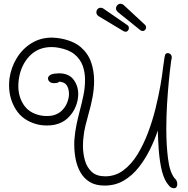

<svg xmlns="http://www.w3.org/2000/svg" viewBox="-20 -949 993 1016"><path d="M734 -785Q731 -785 728 -786.5Q725 -788 723 -789L605 -884Q592 -895 594 -908Q596 -918 603.5 -924Q611 -930 620 -929Q629 -928 635 -922L747 -818Q754 -812 753 -801Q752 -794 746 -789Q740 -784 734 -785ZM645 -781Q642 -781 639 -782Q636 -783 634 -784L504 -862Q490 -870 490 -884Q490 -894 496.5 -901Q503 -908 513 -908Q521 -908 528 -903L654 -816Q662 -811 662 -800Q662 -793 657 -787Q652 -781 645 -781ZM901 47Q893 47 885 43Q880 41 872 30.5Q864 20 861 16Q842 -15 832.5 -63Q823 -111 819.5 -163.5Q816 -216 815 -258Q799 -210 774 -159Q749 -108 715 -64.5Q681 -21 636 6Q591 33 533 33Q486 33 455 14Q424 -5 406 -36.5Q388 -68 380.5 -106Q373 -144 373 -182Q373 -190 373 -198Q373 -206 374 -213Q377 -251 384.5 -288Q392 -325 402 -362Q413 -403 421.5 -444.5Q430 -486 430 -526Q430 -567 417.5 -601.5Q405 -636 375 -661Q345 -686 292 -696Q282 -698 272.5 -699Q263 -700 253 -700Q181 -700 135 -651Q89 -602 79 -526Q78 -518 77.5 -509.5Q77 -501 77 -493Q77 -438 105 -395Q133 -352 191 -339Q199 -337 208.5 -336Q218 -335 227 -335Q246 -335 259 -338Q288 -345 307 -363.5Q326 -382 335.5 -406Q345 -430 345 -452Q345 -475 336 -492.5Q327 -510 309 -514Q297 -517 296 -517Q293 -517 291.5 -515Q290 -513 284 -511Q276 -509 265 -509Q251 -509 242.5 -516.5Q234 -524 234 -534Q234 -547 251 -555Q259 -558 270.5 -559.5Q282 -561 292 -561Q344 -561 369 -528Q394 -495 394 -451Q394 -418 380 -384Q366 -350 338.5 -324Q311 -298 270 -289Q260 -287 250 -286Q240 -285 230 -285Q198 -285 173 -292Q100 -312 64 -369.5Q28 -427 28 -497Q28 -506 28.5 -515Q29 -524 30 -533Q39 -594 69.5 -643Q100 -692 147.5 -721Q195 -750 255 -750Q267 -750 279 -748.5Q291 -747 303 -745Q370 -732 408 -699Q446 -666 462 -620Q478 -574 478 -522Q478 -479 469.5 -434Q461 -389 449 -348Q440 -316 432 -283.5Q424 -251 421 -217Q420 -207 419.5 -197Q419 -187 419 -177Q419 -137 429.5 -100Q440 -63 465.5 -39.5Q491 -16 537 -16Q590 -16 632.5 -47.5Q675 -79 707 -131Q739 -183 763 -246.5Q787 -310 803 -375Q819 -440 829 -497Q839 -554 843 -593Q847 -616 848.5 -630.5Q850 -645 853 -656Q856 -668 868 -668Q873 -668 880 -664Q886 -660 888 -652.5Q890 -645 888 -638Q885 -626 884 -613Q879 -577 873.5 -520.5Q868 -464 864 -398.5Q860 -333 860 -267Q860 -182 869 -110.5Q878 -39 903 -7Q903 -5 905 -5L907 -3Q918 8 918 26Q918 34 914 40.5Q910 47 901 47Z"/></svg>

Font: Twinkle Star
Style: Regular
Weight: 400
Designer: Robert E. Leuschke
Foundry: Robert E. Leuschke
Version: Version 2.010; ttfautohint (v1.8.3)